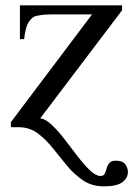

<svg xmlns="http://www.w3.org/2000/svg" viewBox="-20 -467 490 705"><path d="M428.2 -429.2 127.9 -32.7Q147.9 -29.8 171.1 -7.6Q194.3 14.6 218.3 45.9Q242.2 77.1 265.6 107.7Q289.1 138.2 310.5 158.7Q332 179.2 349.1 179.2Q360.4 179.2 364.5 170.7Q368.7 162.1 371.6 151.1Q374.5 140.1 381.6 131.6Q388.7 123 405.3 123Q430.7 123 440.2 136.5Q449.7 149.9 449.7 165Q449.7 186 429.7 201.7Q409.7 217.3 361.8 217.3Q317.4 217.3 284.9 195.3Q252.4 173.3 225.8 141.1Q199.2 108.9 173.3 76.4Q147.5 43.9 117.7 22Q87.9 0 47.9 0H20V-18.6L317.9 -414.1H169.9Q147 -414.1 131.6 -411.9Q116.2 -409.7 107.4 -406.7Q93.3 -400.4 83 -381.8Q72.8 -363.3 68.8 -323.2H53.2V-447.3H428.2Z"/></svg>

Font: BabelStone Roman
Style: Regular
Weight: 400
Designer: Walt Agee, Victor Gaultney, Peter Martin, Debbi Hosken, Becca Hirsbrunner (SIL); Andrew West (BabelStone)
Foundry: BabelStone
Version: Version 16.000